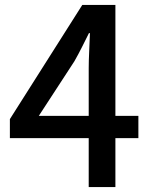

<svg xmlns="http://www.w3.org/2000/svg" viewBox="-20 -757 610 777"><path d="M339 0V-480Q339 -510 341 -551.5Q343 -593 344 -623H340Q326 -595 311.5 -566Q297 -537 281 -509L137 -288H540V-198H20V-275L313 -737H447V0Z"/></svg>

Font: Noto Sans SC Medium
Style: Regular
Weight: 500
Designer: Ryoko NISHIZUKA  (kana, bopomofo & ideographs); Paul D. Hunt (Latin, Greek & Cyrillic); Sandoll Communications , Soo-you
Foundry: Adobe
Version: Version 2.004-H2;hotconv 1.0.118;makeotfexe 2.5.65603